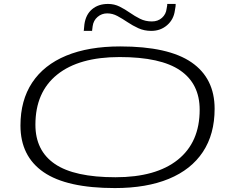

<svg xmlns="http://www.w3.org/2000/svg" viewBox="-20 -946 1170 976"><path d="M564 10Q319 10 201.5 -71Q84 -152 84 -308Q84 -436 143.5 -526Q203 -616 316.5 -663Q430 -710 591 -710Q836 -710 953.5 -629Q1071 -548 1071 -393Q1071 -264 1011.5 -174Q952 -84 838.5 -37Q725 10 564 10ZM567 -45Q773 -45 884 -134Q995 -223 995 -388Q995 -520 896 -588Q797 -656 588 -656Q382 -656 271 -567Q160 -478 160 -312Q160 -180 259 -112.5Q358 -45 567 -45ZM406 -789Q406 -792 405.5 -789Q405 -786 405 -784.5Q405 -783 406 -790Q406 -793 407 -801Q408 -809 409 -822Q416 -872 448 -899Q480 -926 529 -926Q561 -926 588 -912.5Q615 -899 640 -881.5Q665 -864 692 -850.5Q719 -837 752 -837Q783 -837 803.5 -855.5Q824 -874 827 -902Q830 -916 830 -919Q830 -922 830 -926H873Q873 -919 872.5 -914Q872 -909 869 -893Q863 -847 829.5 -818Q796 -789 749 -789Q713 -789 683.5 -802.5Q654 -816 628 -833.5Q602 -851 577 -864.5Q552 -878 525 -878Q497 -878 476 -860Q455 -842 451 -813Q449 -797 448 -789Q447 -778 447 -779.5Q447 -781 447.5 -786Q448 -791 448 -789ZM406 -790 405 -786Q406 -788 406 -790Z"/></svg>

Font: Georama ExtraExtended Light
Style: Italic
Weight: 300
Width: 8
Italic angle: -9°
Designer: Jean-Baptiste Levee
Foundry: Production Type
Version: Version 1.000